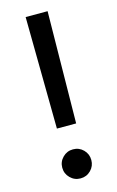

<svg xmlns="http://www.w3.org/2000/svg" viewBox="-115 -776 506 829"><g transform="rotate(-15 138.0 -361.0)"><path d="M94.7 -227.5 88.9 -727.5H187L180.7 -227.5ZM138.2 6.8Q111.3 6.8 92.3 -12.2Q73.2 -31.2 73.2 -58.1Q73.2 -85 92.3 -104Q111.3 -123 138.2 -123Q165.5 -123 184.3 -104Q203.1 -85 203.1 -58.1Q203.1 -31.2 184.3 -12.2Q165.5 6.8 138.2 6.8Z"/></g></svg>

Font: Inter 17pt
Style: Regular
Weight: 400
Version: Version 4.001;git-66647c0bb